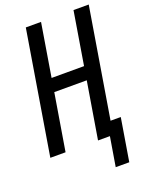

<svg xmlns="http://www.w3.org/2000/svg" viewBox="-166 -819 835 1078"><g transform="rotate(-20 251.5 -280.0)"><path d="M333 175 362 0H291L347 -339H153L97 0H6L127 -735H218L166 -419H360L412 -735H503L395 -80H456L414 175Z"/></g></svg>

Font: Iosevka Curly Medium
Style: Italic
Weight: 500
Italic angle: -9°
Monospace: yes
Designer: Belleve Invis
Foundry: Belleve Invis
Version: Version 22.1.2; ttfautohint (v1.8.4)